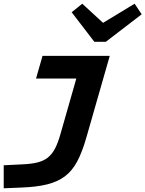

<svg xmlns="http://www.w3.org/2000/svg" viewBox="-49 -778 783 1034"><path d="M542 -477 416 -37Q394 40 367 91Q340 142 300 172Q261 201 204.5 215Q148 229 67 232L-29 236V112L73 107Q119 105 152 97Q185 89 208 71Q231 53 247 22.5Q263 -8 276 -54L362 -355H145L180 -477ZM459 -553 337 -712 394 -758 506 -655 676 -758 714 -701 521 -553Z"/></svg>

Font: Intel One Mono
Style: Bold Italic
Weight: 700
Italic angle: -16°
Monospace: yes
Designer: Fred Shallcrass
Foundry: Frere-Jones Type LLC
Version: Version 1.400;hotconv 1.1.0;makeotfexe 2.6.0;FJTRelease1.4